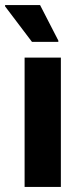

<svg xmlns="http://www.w3.org/2000/svg" viewBox="-42 -737 314 757"><path d="M55 0V-510H198V0ZM84 -572 -22 -712V-717H116L188 -577V-572Z"/></svg>

Font: Saira SemiCondensed
Style: Bold
Weight: 700
Width: 4
Designer: Hector Gatti with collaboration of the Omnibus-Type team
Foundry: Omnibus-Type
Version: Version 1.101